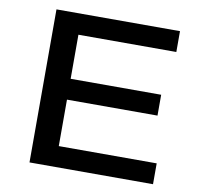

<svg xmlns="http://www.w3.org/2000/svg" viewBox="-79 -788 909 871"><g transform="rotate(10 376.0 -352.5)"><path d="M112 0V-705H681V-609H230V-406H647V-310H230V-96H681V0Z"/></g></svg>

Font: Nunito Sans 10pt Expanded SemiBold
Style: Regular
Weight: 600
Width: 7
Designer: Vernon Adams
Foundry: Vernon Adams
Version: Version 3.101;gftools[0.9.27]